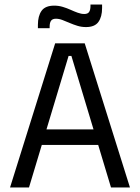

<svg xmlns="http://www.w3.org/2000/svg" viewBox="-20 -831 620 851"><path d="M24.5 0 224.5 -639H355.5L556 0H472L296.5 -583H284L108.5 0ZM144.5 -188.5V-257.5H435.5V-188.5ZM361 -711Q341.5 -711 323.5 -716.5Q305.5 -722 288.8 -729.2Q272 -736.5 257 -742.2Q242 -748 228 -748Q212.5 -748 206.2 -739Q200 -730 200 -712.5V-706H148V-721Q148 -760 164.2 -783Q180.5 -806 220.5 -806Q240 -806 258.2 -800.5Q276.5 -795 293 -787.5Q309.5 -780 324.8 -774.5Q340 -769 353.5 -769Q369 -769 375 -778Q381 -787 381 -804.5V-811H432.5V-795.5Q432.5 -756.5 416.2 -733.8Q400 -711 361 -711Z"/></svg>

Font: Anek Latin
Style: Regular
Weight: 400
Designer: Yesha Goshar
Foundry: Ek Type
Version: Version 1.003